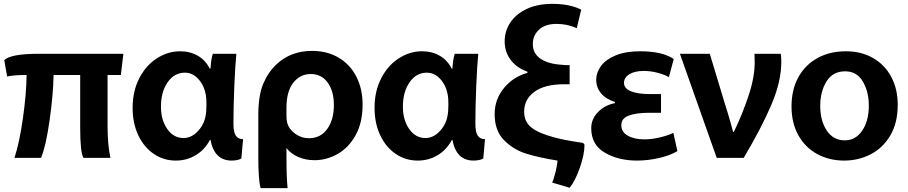

<svg xmlns="http://www.w3.org/2000/svg" viewBox="-20 -776 4710 996"><path d="M538 -124Q538 -23 553 43H413Q396 15 396 -112V-387H258Q256 -283 237 -150Q218 -17 193 43H55Q81 -36 99 -163.5Q117 -291 118 -387Q50 -387 17 -379L2 -464Q35 -497 182 -497H620L607 -387H538Z M1206 -497Q1200 -436 1195.5 -329.5Q1191 -223 1191 -134Q1191 -90 1203.5 -72Q1216 -54 1241 -54L1232 46Q1225 51 1211 54Q1197 57 1182 57Q1092 57 1072 -50H1069Q1042 1 995.5 29Q949 57 892 57Q829 57 778 22.5Q727 -12 697.5 -74Q668 -136 668 -217Q668 -303 702.5 -370Q737 -437 794 -473.5Q851 -510 914 -510Q966 -510 1006 -487Q1046 -464 1068 -420H1072Q1075 -471 1084 -497ZM815 -222Q815 -154 847.5 -107Q880 -60 932 -60Q972 -60 1004.5 -93.5Q1037 -127 1046 -172Q1051 -197 1051 -232Q1051 -267 1048 -283Q1039 -333 1009 -366Q979 -399 939 -399Q884 -399 849.5 -349Q815 -299 815 -223Z M1466 36Q1466 147 1472 200H1332Q1320 160 1320 40V-179Q1320 -282 1346 -342.5Q1372 -403 1415 -443Q1489 -512 1599 -512Q1677 -512 1736.5 -477Q1796 -442 1828.5 -378.5Q1861 -315 1861 -233Q1861 -141 1825.5 -76Q1790 -11 1732.5 22Q1675 55 1612 55Q1565 55 1526.5 38Q1488 21 1467 -7H1466ZM1466 -172Q1466 -154 1470 -138Q1479 -106 1511 -82.5Q1543 -59 1583 -59Q1643 -59 1677.5 -107Q1712 -155 1712 -231Q1712 -303 1680 -347.5Q1648 -392 1592 -392Q1537 -392 1501.5 -347Q1466 -302 1466 -217Z M2461 -497Q2455 -436 2450.5 -329.5Q2446 -223 2446 -134Q2446 -90 2458.5 -72Q2471 -54 2496 -54L2487 46Q2480 51 2466 54Q2452 57 2437 57Q2347 57 2327 -50H2324Q2297 1 2250.5 29Q2204 57 2147 57Q2084 57 2033 22.5Q1982 -12 1952.5 -74Q1923 -136 1923 -217Q1923 -303 1957.5 -370Q1992 -437 2049 -473.5Q2106 -510 2169 -510Q2221 -510 2261 -487Q2301 -464 2323 -420H2327Q2330 -471 2339 -497ZM2070 -222Q2070 -154 2102.5 -107Q2135 -60 2187 -60Q2227 -60 2259.5 -93.5Q2292 -127 2301 -172Q2306 -197 2306 -232Q2306 -267 2303 -283Q2294 -333 2264 -366Q2234 -399 2194 -399Q2139 -399 2104.5 -349Q2070 -299 2070 -223Z M2906 -339Q2806 -339 2752.5 -300Q2699 -261 2699 -196Q2699 -145 2736 -115Q2773 -85 2856 -63Q2907 -49 2997 -36Q3004 -35 3008 -31.5Q3012 -28 3012 -23Q3012 25 2988 94Q2964 163 2935 198L2844 171Q2853 153 2862 116Q2871 79 2872 57Q2778 42 2711 21.5Q2644 1 2595 -48.5Q2546 -98 2546 -184Q2546 -261 2594.5 -319.5Q2643 -378 2716 -398V-404Q2659 -425 2628.5 -466Q2598 -507 2598 -562Q2598 -614 2626.5 -658Q2655 -702 2711 -729Q2767 -756 2846 -756Q2935 -756 2995 -726L2972 -630Q2923 -652 2867 -652Q2808 -652 2776 -622Q2744 -592 2744 -548Q2744 -498 2784.5 -471Q2825 -444 2894 -440Q2903 -438 2935 -438V-339Z M3170 -247Q3123 -262 3098 -292Q3073 -322 3073 -362Q3073 -400 3098 -434Q3123 -468 3174.5 -489Q3226 -510 3301 -510Q3416 -510 3475 -470L3450 -376Q3427 -389 3391 -398.5Q3355 -408 3320 -408Q3273 -408 3245 -391Q3217 -374 3217 -346Q3217 -317 3253 -302.5Q3289 -288 3352 -288H3409V-191H3350Q3281 -191 3242 -176.5Q3203 -162 3203 -127Q3203 -91 3237 -72Q3271 -53 3323 -53Q3360 -53 3402.5 -63Q3445 -73 3473 -87L3494 8Q3455 31 3397.5 44Q3340 57 3284 57Q3188 57 3117.5 16Q3047 -25 3047 -111Q3047 -159 3082.5 -195Q3118 -231 3170 -241Z M3743 -229Q3756 -189 3769 -143Q3773 -126 3783 -92H3787Q3831 -183 3863 -279Q3895 -375 3895 -453Q3895 -482 3894 -497H4030Q4033 -481 4033 -456Q4033 -353 3981.5 -232.5Q3930 -112 3838 43H3698L3507 -497H3662Z M4359 57Q4282 57 4220 23.5Q4158 -10 4122 -73.5Q4086 -137 4086 -224Q4086 -311 4121.5 -375.5Q4157 -440 4221 -475Q4285 -510 4368 -510Q4448 -510 4509 -475Q4570 -440 4603.5 -377Q4637 -314 4637 -232Q4637 -138 4598 -72.5Q4559 -7 4495.5 25Q4432 57 4360 57ZM4363 -48Q4418 -48 4452.5 -98Q4487 -148 4487 -229Q4487 -300 4456 -353Q4425 -406 4364 -406Q4300 -406 4267.5 -353.5Q4235 -301 4235 -227Q4235 -149 4269 -98.5Q4303 -48 4362 -48Z"/></svg>

Font: LINE Seed Sans KR Bold
Style: Regular
Weight: 700
Designer: LINE BX Design & Sandoll Inc & Dalton Maag Ltd
Foundry: Sandoll Inc.
Version: Version 1.000